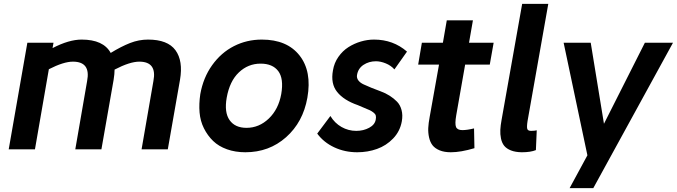

<svg xmlns="http://www.w3.org/2000/svg" viewBox="-20 -770 3490 990"><path d="M743.2 -565.9Q844.7 -565.9 884.8 -511Q924.8 -456.1 908.2 -358.9L845.2 0H710L771 -352.1Q790.5 -452.1 698.2 -452.1Q649.4 -452.1 570.8 -411.1Q570.8 -389.2 565.9 -358.9L502.9 0H368.2L429.2 -352.1Q448.7 -452.1 356 -452.1Q308.1 -452.1 231.9 -413.1L160.2 0H24.9L121.1 -549.8H255.9L251 -522Q335.4 -565.9 400.9 -565.9Q513.2 -565.9 550.8 -497.1Q605 -530.3 650.4 -548.1Q695.8 -565.9 743.2 -565.9Z M1330.1 -565.9Q1460 -565.9 1524.4 -484.1Q1588.9 -402.3 1564.9 -266.1Q1542.5 -140.1 1455.1 -62.5Q1367.7 15.1 1245.1 15.1Q1193.4 15.1 1150.4 -0.2Q1107.4 -15.6 1078.9 -43.2Q1050.3 -70.8 1031.5 -108.4Q1012.7 -146 1009 -190.4Q1005.4 -234.9 1012.7 -284.2Q1027.8 -369.6 1074 -434.1Q1120.1 -498.5 1186.3 -532.2Q1252.4 -565.9 1330.1 -565.9ZM1323.7 -441.9Q1259.3 -441.9 1211.7 -396.7Q1164.1 -351.6 1148.9 -266.1Q1135.7 -190.4 1163.8 -150.6Q1191.9 -110.8 1251 -110.8Q1315.9 -110.8 1366 -158.7Q1416 -206.5 1430.2 -285.2Q1443.8 -364.7 1414.8 -403.3Q1385.7 -441.9 1323.7 -441.9Z M2078.6 -503.9 2013.7 -412.1Q1996.1 -432.1 1969.2 -443.1Q1942.4 -454.1 1918.5 -454.1Q1882.3 -454.1 1854.2 -435.5Q1826.2 -417 1820.8 -382.8Q1818.4 -367.7 1827.9 -355.2Q1837.4 -342.8 1855.2 -334.7Q1873 -326.7 1895.8 -317.1Q1918.5 -307.6 1942.6 -299.1Q1966.8 -290.5 1988.8 -276.6Q2010.7 -262.7 2027.1 -245.8Q2043.5 -229 2050.5 -202.6Q2057.6 -176.3 2051.8 -144Q2042.5 -92.8 2007.1 -55.9Q1971.7 -19 1923.8 -2Q1876 15.1 1821.8 15.1Q1757.8 15.1 1703.6 -10.3Q1649.4 -35.6 1615.7 -81.1L1683.6 -171.9Q1705.6 -135.3 1741 -115.2Q1776.4 -95.2 1816.9 -95.2Q1854 -95.2 1883.5 -111.1Q1913.1 -127 1917.5 -153.8Q1919.9 -166 1917.5 -174.6Q1915 -183.1 1905 -190.4Q1895 -197.8 1886.7 -201.7Q1878.4 -205.6 1857.9 -213.9Q1837.4 -222.2 1824.7 -228Q1752.9 -252.9 1718.5 -295.7Q1684.1 -338.4 1696.8 -407.2Q1703.1 -445.8 1724.9 -476.8Q1746.6 -507.8 1776.6 -526.9Q1806.6 -545.9 1840.6 -555.9Q1874.5 -565.9 1908.7 -565.9Q2007.3 -565.9 2078.6 -503.9Z M2378.4 -437 2332.5 -175.8Q2324.7 -130.9 2331.5 -115Q2338.4 -99.1 2364.3 -99.1Q2388.2 -99.1 2424.3 -107.9L2426.3 -5.9Q2356 15.1 2304.7 15.1Q2270.5 15.1 2246.6 5.1Q2222.7 -4.9 2210.2 -21Q2197.8 -37.1 2192.4 -61.3Q2187 -85.4 2188.2 -110.4Q2189.5 -135.3 2195.3 -166L2243.7 -437H2136.2L2155.3 -549.8H2263.7L2283.7 -665H2418.5L2398.4 -549.8H2525.4L2505.4 -437Z M2700.2 -146Q2695.3 -114.3 2699 -104.7Q2702.6 -95.2 2718.3 -95.2Q2735.8 -95.2 2747.6 -98.1L2743.2 3.9Q2716.3 15.1 2670.4 15.1Q2637.2 14.6 2614.5 5.6Q2591.8 -3.4 2579.8 -18.3Q2567.9 -33.2 2563.2 -55.7Q2558.6 -78.1 2559.8 -100.8Q2561 -123.5 2566.4 -152.8L2672.4 -750H2807.1Z M3305.2 -549.8H3450.2L3039.1 200.2H2917L3008.8 30.8L2886.2 -549.8H3025.9L3094.2 -131.8Z"/></svg>

Font: Stilu SemiBold
Style: Italic
Weight: 600
Italic angle: -10°
Designer: Genilson Lima Santos
Foundry: Genilson Lima Santos
Version: Version 1.200;PS 001.200;hotconv 1.0.88;makeotf.lib2.5.64775